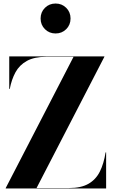

<svg xmlns="http://www.w3.org/2000/svg" viewBox="-20 -1070 652 1090"><path d="M12.5 0V-2.5L397.5 -747.5H243Q174.5 -747.5 132.2 -724Q90 -700.5 67.8 -659.5Q45.5 -618.5 35.5 -565H32.5V-750H572.5V-747.5L187.5 -2.5H372Q440.5 -2.5 482.5 -26.8Q524.5 -51 547 -96.2Q569.5 -141.5 579.5 -205H582.5V0ZM295.5 -880Q259.5 -880 235 -904.5Q210.5 -929 210.5 -965Q210.5 -1001 235 -1025.5Q259.5 -1050 295.5 -1050Q331.5 -1050 356 -1025.5Q380.5 -1001 380.5 -965Q380.5 -929 356 -904.5Q331.5 -880 295.5 -880Z"/></svg>

Font: Bodoni Moda 72pt
Style: Bold
Weight: 700
Designer: Owen Earl
Foundry: indestructible type
Version: Version 2.004